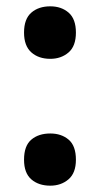

<svg xmlns="http://www.w3.org/2000/svg" viewBox="-20 -575 316 607"><path d="M56 -472Q56 -515 79 -535Q102 -555 139 -555Q174 -555 197 -535Q220 -515 220 -472Q220 -429 196.5 -409Q173 -389 139 -389Q102 -389 79 -409.5Q56 -430 56 -472ZM56 -70Q56 -114 79 -133.5Q102 -153 139 -153Q174 -153 197 -133.5Q220 -114 220 -70Q220 -28 196.5 -8Q173 12 139 12Q102 12 79 -8Q56 -28 56 -70Z"/></svg>

Font: Noto Sans Ethiopic SemiCondensed
Style: Bold
Weight: 700
Width: 4
Designer: Monotype Design Team
Foundry: Monotype Imaging Inc.
Version: Version 2.102; ttfautohint (v1.8.4.7-5d5b)